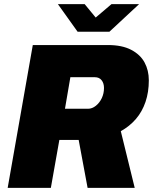

<svg xmlns="http://www.w3.org/2000/svg" viewBox="-20 -905 737 925"><path d="M17 0 138 -688H500Q568 -688 612 -665Q656 -642 676.5 -604Q697 -566 697 -518Q697 -461 681 -414Q665 -367 635 -332Q605 -297 562 -273L629 0H402L359 -231H266L225 0ZM293 -381H404Q424 -381 442 -395.5Q460 -410 470.5 -432.5Q481 -455 481 -481Q481 -504 469.5 -518.5Q458 -533 437 -533H319ZM650 -885 507 -752H354L259 -885H388L462 -795H411L517 -885Z"/></svg>

Font: Archivo SemiCondensed Black
Style: Italic
Weight: 900
Width: 4
Italic angle: -10°
Designer: Hector Gatti
Foundry: Omnibus-Type
Version: Version 2.001